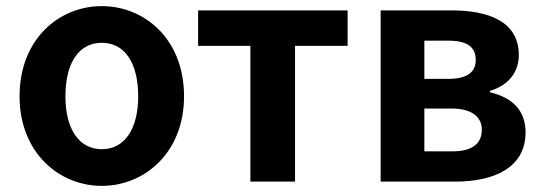

<svg xmlns="http://www.w3.org/2000/svg" viewBox="-20 -594 1779 628"><path d="M313 14C453 14 582 -95 582 -279C582 -466 453 -574 313 -574C173 -574 44 -466 44 -279C44 -95 173 14 313 14ZM313 -106C237 -106 194 -174 194 -279C194 -387 237 -454 313 -454C389 -454 432 -387 432 -279C432 -174 389 -106 313 -106Z M628 -444H799V0H945V-444H1117V-560H628Z M1457 -560H1225V0H1469C1597 0 1699 -46 1699 -161C1699 -237 1651 -276 1583 -292V-297C1647 -316 1677 -362 1677 -414C1677 -522 1581 -560 1457 -560ZM1445 -336H1368V-461H1447C1511 -461 1536 -438 1536 -398C1536 -359 1510 -336 1445 -336ZM1460 -99H1368V-239H1457C1525 -239 1556 -210 1556 -170C1556 -127 1528 -99 1460 -99Z"/></svg>

Font: Spoqa Han Sans Neo Bold
Style: Bold
Weight: 700
Designer: [Spoqa Han Sans Neo] Dong-huui Kim  Younghwa Kang  Yujin Lee  [Noto Sans] Ryoko NISHIZUKA  (kana & ideographs); Paul D. 
Foundry: Spoqa (http://www.spoqa-han-sans.com)
Version: Version 1.100;hotconv 1.0.109;makeotfexe 2.5.65596